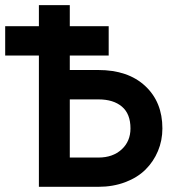

<svg xmlns="http://www.w3.org/2000/svg" viewBox="-40 -720 661 740"><path d="M109.9 -700.2H229V-619.1H378.9V-505.9H229V-450.2H338.9Q453.6 -450.2 519.8 -388.4Q585.9 -326.7 585.9 -225.1Q585.9 -178.7 568.8 -137.9Q551.8 -97.2 520.8 -66.4Q489.7 -35.6 442.6 -17.8Q395.5 0 338.9 0H109.9V-505.9H-20V-619.1H109.9ZM229 -112.8H339.8Q394.5 -112.8 428.7 -144Q462.9 -175.3 462.9 -225.1Q462.9 -281.2 429.9 -309.1Q397 -336.9 339.8 -336.9H229Z"/></svg>

Font: Cakra Normal
Style: Regular
Weight: 400
Designer: Lucia Kollert, Vojtech Kollert
Foundry: OoM Type
Version: Version 1.000;Glyphs 3.1.1 (3148)